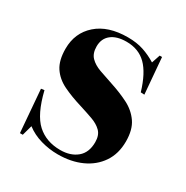

<svg xmlns="http://www.w3.org/2000/svg" viewBox="-132 -642 742 768"><g transform="rotate(30 238.5 -258.0)"><path d="M61 16 45 -180 60 -182Q84 -83 126.5 -44.5Q169 -6 234 -6Q281 -6 310.5 -30.5Q340 -55 340 -103Q340 -135 323 -152Q306 -169 278 -179Q250 -189 218 -199Q168 -214 130 -232.5Q92 -251 71 -282.5Q50 -314 50 -368Q50 -441 101.5 -486.5Q153 -532 244 -532Q285 -532 316.5 -521.5Q348 -511 377 -493L390 -532H401L415 -366L398 -367Q375 -444 339.5 -479Q304 -514 248 -514Q203 -514 178 -494Q153 -474 153 -438Q153 -406 170 -388.5Q187 -371 216 -360.5Q245 -350 279 -339Q325 -324 362.5 -305Q400 -286 422.5 -253.5Q445 -221 445 -167Q445 -110 417.5 -69.5Q390 -29 342.5 -7.5Q295 14 234 14Q194 14 155.5 3Q117 -8 87 -31L74 16Z"/></g></svg>

Font: Literata 72pt
Style: Bold
Weight: 700
Designer: Latin by Veronika Burian and Jose Scaglione. Greek by Irene Vlachou. Cyrillic by Vera Evstafieva.
Foundry: TypeTogether
Version: Version 3.002